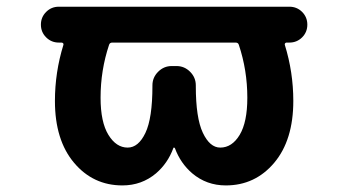

<svg xmlns="http://www.w3.org/2000/svg" viewBox="-20 -566 1040 575"><path d="M695.3 -431.6Q693.4 -438.5 685.5 -438.5H316.4Q308.6 -438.5 306.6 -431.6Q281.2 -355.5 281.2 -273.4Q281.2 -200.2 304.7 -162.1Q328.1 -124 362.3 -124Q394.5 -124 415.5 -168Q436.5 -211.9 436.5 -308.6V-310.5Q436.5 -334 453.6 -351.1Q470.7 -368.2 494.1 -368.2H508.8Q532.2 -368.2 549.3 -351.1Q566.4 -334 566.4 -310.5V-308.6Q566.4 -212.9 587.4 -168.5Q608.4 -124 639.6 -124Q674.8 -124 697.8 -162.1Q720.7 -200.2 720.7 -273.4Q720.7 -355.5 695.3 -431.6ZM156.2 -438.5Q133.8 -438.5 118.2 -454.1Q102.5 -469.7 102.5 -492.2Q102.5 -514.6 118.2 -530.3Q133.8 -545.9 156.2 -545.9H219.7H348.6H654.3H782.2H846.7Q869.1 -545.9 884.8 -530.3Q900.4 -514.6 900.4 -492.2Q900.4 -469.7 884.8 -454.1Q869.1 -438.5 846.7 -438.5H837.9Q835.9 -438.5 834 -436.5Q832 -434.6 833 -431.6Q858.4 -349.6 858.4 -263.7Q858.4 -146.5 801.3 -78.6Q744.1 -10.7 656.2 -10.7Q598.6 -10.7 555.7 -46.9Q520.5 -77.1 503.9 -122.1Q502.9 -124 501 -124Q499 -124 499 -122.1Q482.4 -77.1 447.3 -46.9Q404.3 -10.7 346.7 -10.7Q258.8 -10.7 201.7 -78.6Q144.5 -146.5 144.5 -263.7Q144.5 -349.6 169.9 -431.6Q170.9 -434.6 168.9 -436.5Q167 -438.5 164.1 -438.5Z"/></svg>

Font: Gen Jyuu Gothic Monospace Bold
Style: Bold
Weight: 700
Designer: [Source Han Sans]
Ryoko NISHIZUKA  (kana & ideographs); Paul D. Hunt (Latin, Greek & Cyrillic); Wenlong ZHANG  (bopomofo
Version: Version 1.002.20150607